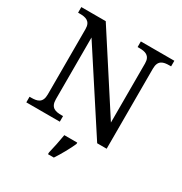

<svg xmlns="http://www.w3.org/2000/svg" viewBox="-210 -869 1183 1246"><g transform="rotate(30 381.5 -246.5)"><path d="M38 0H289V-42H276C231 -42 194 -51 194 -114V-576L569 0H640V-600C640 -663 677 -672 722 -672H735V-714H484V-672H497C541 -672 579 -663 579 -604V-161L221 -714H38V-672H51C95 -672 133 -663 133 -604V-114C133 -51 96 -42 51 -42H38ZM328 208V221H372C400 179 437 113 455 71V61H358C350 109 339 164 328 208Z"/></g></svg>

Font: Noto Serif Balinese
Style: Regular
Weight: 400
Designer: Monotype Design Team
Foundry: Monotype Imaging Inc.
Version: Version 2.005